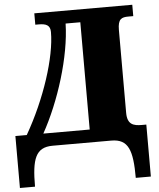

<svg xmlns="http://www.w3.org/2000/svg" viewBox="-61 -766 848 1027"><g transform="rotate(-5 363.5 -252.0)"><path d="M85 210C85 62 106 0 198 0H513C605 0 626 62 626 210H707V-69H683C638 -69 605 -78 605 -141V-586C605 -645 625 -653 662 -653H688V-714H162V-653H180C219 -653 242 -644 242 -607C242 -472 171 -253 65 -69H4V210ZM154 -69C245 -232 320 -468 324 -645H403V-69Z"/></g></svg>

Font: UArctic Serif Black
Style: Regular
Weight: 900
Designer: Customization by Puisto advertising & original work Monotype Design Team
Foundry: Monotype Imaging Inc.
Version: Version 2.004